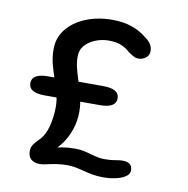

<svg xmlns="http://www.w3.org/2000/svg" viewBox="-74 -700 767 784"><g transform="rotate(10 309.5 -308.0)"><path d="M403 12.5Q378 12.5 357.2 8.5Q336.5 4.5 317.5 -0.5Q301.5 -5 285.2 -8Q269 -11 251 -11Q230.5 -11 208.2 -7.8Q186 -4.5 168.5 0Q151 4 139.5 4Q116.5 4 103.5 -7.5Q90.5 -19 90.5 -41Q90.5 -59.5 102.2 -73.8Q114 -88 124 -97.5Q144.5 -119 154.2 -157.8Q164 -196.5 164 -237Q164 -265 156.5 -293Q149 -321 139 -349.5Q128.5 -379.5 121.2 -408Q114 -436.5 114 -468.5Q114 -515.5 142.5 -551.2Q171 -587 220.2 -607.2Q269.5 -627.5 330.5 -627.5Q377.5 -627.5 413.2 -614.5Q449 -601.5 473.5 -580.5Q488.5 -570.5 497 -557.5Q505.5 -544.5 505.5 -528.5Q505.5 -510.5 491.8 -500.2Q478 -490 461.5 -490Q450.5 -490 439.8 -496Q429 -502 418.5 -509.5Q405.5 -522.5 384.2 -532Q363 -541.5 330.5 -541.5Q303 -541.5 276.8 -531.5Q250.5 -521.5 233.2 -502.5Q216 -483.5 216 -455Q216 -432.5 221.5 -409.5Q227 -386.5 236 -359Q246 -329.5 254 -297.5Q262 -265.5 262 -234.5Q262 -194.5 250 -160Q238 -125.5 219.8 -100Q201.5 -74.5 182 -60.5L175.5 -68Q192 -74.5 217 -78.8Q242 -83 272.5 -83Q292 -83 308.2 -79.5Q324.5 -76 339 -71.5Q353 -67.5 367 -64.5Q381 -61.5 396 -61.5Q409.5 -61.5 421.5 -62.5Q433.5 -63.5 444 -65.5Q459.5 -68.5 472 -68.5Q489.5 -68.5 500.5 -60.8Q511.5 -53 511.5 -34.5Q511.5 -19.5 496 -9Q480.5 1.5 455.8 7Q431 12.5 403 12.5ZM111 -275.5Q44.5 -275.5 44.5 -315Q44.5 -354.5 111 -354.5H340Q406.5 -354.5 406.5 -315Q406.5 -275.5 340 -275.5Z"/></g></svg>

Font: Sono Monospace Medium
Style: Regular
Weight: 500
Designer: Tyler Finck
Foundry: Tyler Finck
Version: Version 2.112